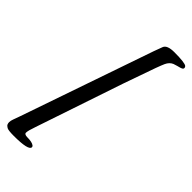

<svg xmlns="http://www.w3.org/2000/svg" viewBox="-327 -949 1178 1178"><g transform="rotate(45 262.0 -360.0)"><path d="M206.5 140.1Q206.5 169.9 77.1 169.9Q30.3 169.9 17.6 162.4Q4.9 154.8 1.7 147.2Q-1.5 139.6 -1.5 130.9Q-1.5 117.2 4.6 101.6Q10.7 85.9 21.5 54.7L318.4 -805.7L338.9 -860.8Q350.1 -890.1 411.6 -890.1Q504.9 -890.1 519 -877Q524.4 -871.6 524.4 -864.7Q524.4 -857.9 518.3 -854.2Q512.2 -850.6 503.2 -847.9Q494.1 -845.2 482.9 -842.5Q471.7 -839.8 459 -835Q434.6 -824.7 421.4 -795.9Q413.6 -778.8 399.4 -740.2L326.2 -532.2Q143.1 13.7 134.3 37.1Q117.2 85 117.2 103Q117.2 117.2 145 117.2Q184.6 117.2 201.2 129.9Q206.5 134.3 206.5 140.1Z"/></g></svg>

Font: Courgette
Style: Regular
Weight: 400
Designer: Karolina Lach
Foundry: Sorkin Type Co.
Version: Version 1.002